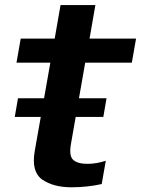

<svg xmlns="http://www.w3.org/2000/svg" viewBox="-20 -748 568 774"><path d="M39.5 -276.5H396.5L409.5 -352H52.5ZM268.5 7Q331 7 390 -6L406.5 -100Q369 -87.5 332 -87.5Q293.5 -87.5 275.2 -103.5Q257 -119.5 266.5 -170.5L323.5 -495.5H511.5L528.5 -592.5H341L364.5 -727.5H224L200.5 -592.5H63.5L46.5 -495.5H183L120 -139Q105.5 -55.5 150.2 -24.2Q195 7 268.5 7Z"/></svg>

Font: Anybody UltraCondensed Thin SemiBold
Style: Italic
Weight: 600
Italic angle: -10°
Version: Version 1.111